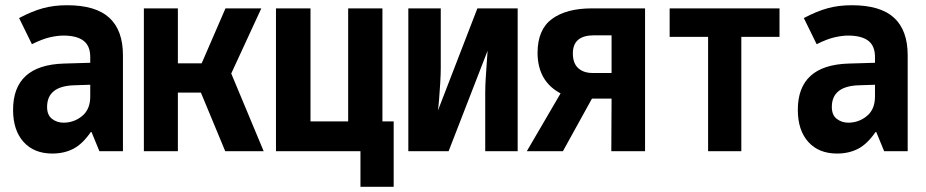

<svg xmlns="http://www.w3.org/2000/svg" viewBox="-20 -578 3540 734"><path d="M180 9Q110 9 70 -35.5Q30 -80 30 -158Q30 -329 224 -335L325 -338V-360Q325 -403 299 -422.5Q273 -442 222 -442Q200 -442 171 -435.5Q142 -429 102 -409L53 -509Q102 -535 144 -546.5Q186 -558 236 -558Q346 -558 398 -510Q450 -462 450 -367V0H360L330 -73H327Q295 -27 260 -9Q225 9 180 9ZM223 -109Q263 -109 294 -134.5Q325 -160 325 -209V-254L264 -252Q160 -249 160 -169Q160 -138 179 -123.5Q198 -109 223 -109Z M530 0V-546H660V-336H751L842 -546H979L864 -297L988 0H841L748 -224H660V0Z M1035 0V-546H1167V-114H1311V-546H1442V-114H1485V136H1358V0H1366Z M1541 0V-546H1665V-318Q1665 -295 1663 -261Q1661 -227 1658.5 -197Q1656 -167 1654 -155L1805 -546H1959V0H1835V-224Q1835 -250 1837 -281Q1839 -312 1841 -340Q1843 -368 1844 -384L1695 0Z M1994 0 2123 -221Q2036 -267 2035 -375Q2035 -465 2090 -505.5Q2145 -546 2243 -546H2446V0H2317L2318 -201H2243L2132 0ZM2245 -299H2318V-443H2251Q2170 -443 2170 -374Q2170 -336 2190.5 -317.5Q2211 -299 2245 -299Z M2687 0V-437H2540V-546H2960V-437H2814V0Z M3180 9Q3110 9 3070 -35.5Q3030 -80 3030 -158Q3030 -329 3224 -335L3325 -338V-360Q3325 -403 3299 -422.5Q3273 -442 3222 -442Q3200 -442 3171 -435.5Q3142 -429 3102 -409L3053 -509Q3102 -535 3144 -546.5Q3186 -558 3236 -558Q3346 -558 3398 -510Q3450 -462 3450 -367V0H3360L3330 -73H3327Q3295 -27 3260 -9Q3225 9 3180 9ZM3223 -109Q3263 -109 3294 -134.5Q3325 -160 3325 -209V-254L3264 -252Q3160 -249 3160 -169Q3160 -138 3179 -123.5Q3198 -109 3223 -109Z"/></svg>

Font: Noto Sans Mono ExtraCondensed
Style: Bold
Weight: 700
Width: 2
Designer: Monotype Design Team
Foundry: Monotype Imaging Inc.
Version: Version 2.014